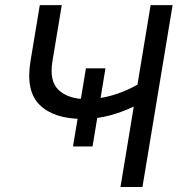

<svg xmlns="http://www.w3.org/2000/svg" viewBox="-20 -748 710 768"><path d="M309.6 -272.5Q196.3 -272.5 139.2 -327.9Q82 -383.3 102.1 -503.9L139.2 -727.5H227.1L189.9 -503.9Q176.3 -422.9 215.3 -387.2Q254.4 -351.6 325.2 -351.6Q377.9 -351.6 429.9 -366.9Q481.9 -382.3 529.8 -409.2L582.5 -727.5H670.4L549.8 0H461.9L515.1 -321.8Q470.2 -300.3 419.7 -286.4Q369.1 -272.5 309.6 -272.5ZM272 -162.1 323.7 -474.6H401.9L350.1 -162.1Z"/></svg>

Font: Inter Display
Style: Italic
Weight: 400
Italic angle: -9.39999°
Designer: Rasmus Andersson
Foundry: rsms
Version: Version 4.000;git-a52131595